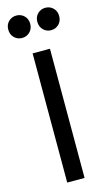

<svg xmlns="http://www.w3.org/2000/svg" viewBox="-138 -959 558 1005"><g transform="rotate(-15 141.0 -457.0)"><path d="M94 0V-700H188V0ZM62.5 -792Q37.5 -792 20.2 -809.2Q3 -826.5 3 -853Q3 -879.5 20.2 -896.5Q37.5 -913.5 62.5 -913.5Q87.5 -913.5 104.8 -896.5Q122 -879.5 122 -853Q122 -826.5 104.8 -809.2Q87.5 -792 62.5 -792ZM219.5 -792Q195 -792 177.8 -809.2Q160.5 -826.5 160.5 -853Q160.5 -879.5 177.8 -896.5Q195 -913.5 219.5 -913.5Q244.5 -913.5 261.8 -896.5Q279 -879.5 279 -853Q279 -826.5 261.8 -809.2Q244.5 -792 219.5 -792Z"/></g></svg>

Font: Geologica Cursive Light
Style: Regular
Weight: 300
Designer: Sindre Bremnes, Frode Helland
Foundry: Monokrom Skriftforlag AS
Version: Version 1.010;gftools[0.9.28]